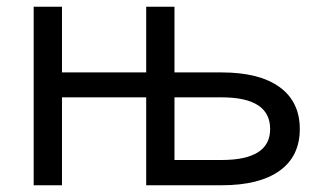

<svg xmlns="http://www.w3.org/2000/svg" viewBox="-20 -550 957 570"><path d="M80 0V-530H164V-335H414V-530H498V-335H638Q750 -335 810 -291.5Q870 -248 870 -167Q870 -86 810 -43Q750 0 638 0H414V-261H164V0ZM498 -75H638Q782 -75 782 -167Q782 -261 638 -261H498Z"/></svg>

Font: Geist
Style: Regular
Weight: 400
Designer: Basement.studio, Andrés Briganti, Mateo Zaragoza
Foundry: Basement.studio, Vercel, Andrés Briganti, Guido Ferreyra, Mateo Zaragoza
Version: Version 1.401